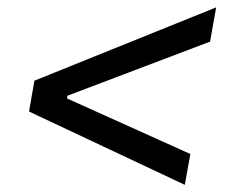

<svg xmlns="http://www.w3.org/2000/svg" viewBox="-20 -608 626 523"><path d="M483.4 -104.5 59.1 -304.2 73.7 -388.2 568.8 -587.9 552.2 -494.6 163.6 -347.2 162.6 -339.8 498.5 -188.5Z"/></svg>

Font: CaskaydiaCove NFP SemiLight
Style: Italic
Weight: 350
Italic angle: -10°
Designer: Aaron Bell
Foundry: Saja Typeworks
Version: Version 2111.001; VTT 6.35;Nerd Fonts 3.1.1